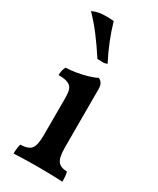

<svg xmlns="http://www.w3.org/2000/svg" viewBox="-186 -773 687 834"><g transform="rotate(30 158.0 -356.0)"><path d="M36 3Q36 -9 37.5 -22Q39 -35 42 -45Q82 -46 96 -64Q110 -82 110 -132V-319Q110 -343 105.5 -358.5Q101 -374 85 -382Q69 -390 35 -390Q35 -402 37.5 -413Q40 -424 45 -433Q65 -433 95 -438Q125 -443 152 -451Q179 -459 192 -467Q202 -463 209 -453Q216 -443 216 -423V-132Q216 -82 229.5 -64Q243 -46 276 -45Q279 -35 280 -21Q281 -7 281 3Q265 2 245 1.5Q225 1 203 0.5Q181 0 160 0Q138 0 115.5 0.5Q93 1 72.5 1.5Q52 2 36 3ZM146 -535Q113 -586 82.5 -626Q52 -666 18 -701Q40 -712 68.5 -714Q97 -716 125 -713Q137 -671 154.5 -627Q172 -583 195 -539Q185 -534 172.5 -534Q160 -534 146 -535Z"/></g></svg>

Font: Vollkorn Medium
Style: Regular
Weight: 500
Designer: Friedrich Althausen
Foundry: Friedrich Althausen
Version: Version 5.000